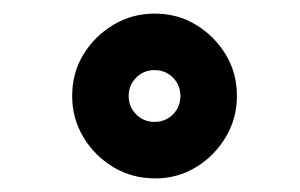

<svg xmlns="http://www.w3.org/2000/svg" viewBox="-20 -844 440 282"><path d="M207 -824Q241 -824 268 -807.5Q295 -791 311.5 -764Q328 -737 328 -703Q328 -670 311.5 -642.5Q295 -615 268 -598.5Q241 -582 208 -582Q174 -582 146.5 -598.5Q119 -615 102.5 -642.5Q86 -670 86 -703Q86 -737 102.5 -764Q119 -791 146.5 -807.5Q174 -824 207 -824ZM207 -741Q191 -741 180 -730Q169 -719 169 -703Q169 -687 180 -676Q191 -665 207 -665Q223 -665 234 -676Q245 -687 245 -703Q245 -719 234 -730Q223 -741 207 -741Z"/></svg>

Font: Alexandria Black
Style: Regular
Weight: 900
Designer: Mohamed Gaber
Foundry: Kief Type Foundry
Version: Version 5.100